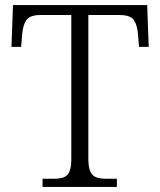

<svg xmlns="http://www.w3.org/2000/svg" viewBox="-20 -734 630 754"><path d="M147 0V-32H189Q213 -32 228.5 -37Q244 -42 252 -58.5Q260 -75 260 -109V-675H139Q98 -675 84 -655.5Q70 -636 67 -599L63 -550H25L31 -714H558L564 -550H526L522 -599Q519 -636 505.5 -655.5Q492 -675 449 -675H327V-111Q327 -77 335 -60Q343 -43 358.5 -37.5Q374 -32 398 -32H439V0Z"/></svg>

Font: Noto Serif Gujarati Light
Style: Regular
Weight: 300
Version: Version 2.102